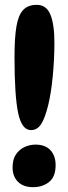

<svg xmlns="http://www.w3.org/2000/svg" viewBox="-20 -763 282 794"><path d="M32 -71Q32 -104 46 -124.5Q60 -145 81.5 -155Q103 -165 127 -165Q167 -165 188.5 -142Q210 -119 210 -80Q210 -32 183 -10.5Q156 11 117 11Q76 11 54 -11.5Q32 -34 32 -71ZM132 -743Q172 -743 188.5 -702.5Q205 -662 205 -587Q205 -517 198 -446Q191 -375 179 -327Q166 -274 150 -249.5Q134 -225 108 -225Q70 -225 55 -296Q40 -367 40 -527Q40 -607 48 -654Q56 -701 76 -722Q96 -743 132 -743Z"/></svg>

Font: DynaPuff Condensed
Style: Regular
Weight: 400
Width: 3
Designer: Toshi Omagari, Jennifer Daniel
Foundry: Google Fonts
Version: Version 2.000